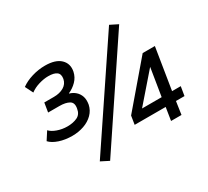

<svg xmlns="http://www.w3.org/2000/svg" viewBox="-147 -967 1330 1228"><g transform="rotate(-30 518.0 -352.5)"><path d="M217 -233Q164 -233 121 -247.5Q78 -262 56 -286L94 -345Q111 -326 146 -313.5Q181 -301 219 -301Q262 -301 292.5 -315.5Q323 -330 329 -369Q337 -410 311 -425Q285 -440 239 -440H156L167 -508H238Q281 -508 311 -525.5Q341 -543 348 -577Q354 -611 334.5 -626Q315 -641 272 -641Q240 -641 203 -630Q166 -619 138 -598L109 -656Q143 -681 191 -695.5Q239 -710 288 -710Q365 -710 401.5 -675Q438 -640 427 -585Q419 -548 393 -521.5Q367 -495 333 -480V-478Q358 -471 376.5 -454.5Q395 -438 403.5 -413.5Q412 -389 406 -354Q398 -316 370.5 -288.5Q343 -261 302.5 -247Q262 -233 217 -233ZM345 26 286 -4 774 -731 832 -702ZM810 0 825 -95H596L606 -158L870 -467H960L911 -162H975L964 -95H901L887 0ZM834 -162 869 -378H877L670 -140L672 -162Z"/></g></svg>

Font: Nunito Sans 7pt SemiCondensed SemiBold
Style: Italic
Weight: 600
Width: 4
Italic angle: -9°
Designer: Vernon Adams
Foundry: Vernon Adams
Version: Version 3.101;gftools[0.9.27]